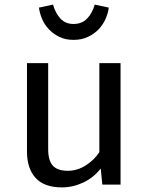

<svg xmlns="http://www.w3.org/2000/svg" viewBox="-20 -801 640 833"><path d="M189 -527V-155Q189 -104 209.5 -82Q230 -60 274 -60Q316 -60 353 -84Q390 -108 411 -141V-527H503V0H424L417 -70Q386 -30 341 -9Q296 12 249 12Q172 12 134.5 -29Q97 -70 97 -144V-527ZM299 -628Q264 -628 237.5 -641Q211 -654 192 -674Q173 -694 162.5 -719Q152 -744 149 -768L210 -781Q221 -743 242.5 -720Q264 -697 299 -697Q335 -697 357.5 -720Q380 -743 391 -781L452 -768Q449 -744 438 -719Q427 -694 408 -674Q389 -654 361.5 -641Q334 -628 299 -628Z"/></svg>

Font: Wlorlttqgufhjawjgtejqphaquk
Style: Regular
Weight: 400
Monospace: yes
Designer: Carrois Corporate & Edenspiekermann
Foundry: Carrois Corporate GbR & Edenspiekermann AG
Version: Version 2.001